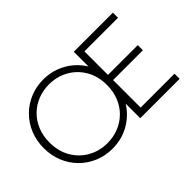

<svg xmlns="http://www.w3.org/2000/svg" viewBox="-109 -1065 1430 1430"><g transform="rotate(-45 606.0 -350.0)"><path d="M416 15Q339.5 15 274 -12.8Q208.5 -40.5 159.5 -90Q110.5 -139.5 83.2 -206Q56 -272.5 56 -350Q56 -428 83.2 -494.5Q110.5 -561 159.5 -610.5Q208.5 -660 274 -687.5Q339.5 -715 416 -715Q484.5 -715 544.5 -692Q604.5 -669 652 -627.8Q699.5 -586.5 730 -531L722 -520V-700H1134V-646H780V-398H1094V-344H780V-54H1137V0H722V-179L730 -168Q684.5 -85 601.8 -35Q519 15 416 15ZM419 -41Q482 -41 537 -63Q592 -85 633.5 -125.8Q675 -166.5 698.5 -223.5Q722 -280.5 722 -350Q722 -443 681.2 -512.5Q640.5 -582 571.8 -620.5Q503 -659 419 -659Q356 -659 301 -637Q246 -615 204.5 -574.2Q163 -533.5 139.5 -476.8Q116 -420 116 -350Q116 -257 156.8 -187.5Q197.5 -118 266.2 -79.5Q335 -41 419 -41Z"/></g></svg>

Font: Geologica Roman Thin
Style: Regular
Weight: 250
Designer: Sindre Bremnes, Frode Helland
Foundry: Monokrom Skriftforlag AS
Version: Version 1.010;gftools[0.9.28]